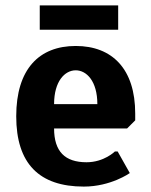

<svg xmlns="http://www.w3.org/2000/svg" viewBox="-20 -680 560 710"><path d="M260 -420C300 -420 340 -380 340 -295H180C180 -380 220 -420 260 -420ZM290 10C390 10 460 -40 460 -40L415 -120H405C405 -120 365 -80 300 -80C220 -80 180 -120 180 -205H450L480 -235V-260C480 -425 395 -510 260 -510C125 -510 40 -425 40 -250C40 -75 125 10 290 10ZM127 -660V-570H417V-660Z"/></svg>

Font: Scada
Style: Bold
Weight: 700
Designer: Jovanny Lemonad
Foundry: Jovanny Lemonad
Version: Version 3.005